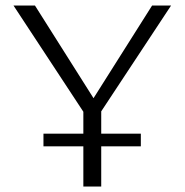

<svg xmlns="http://www.w3.org/2000/svg" viewBox="-20 -678 671 698"><path d="M296 -252 29 -658H107L339 -291ZM283 0V-291H348V0ZM336 -255 301 -291 533 -658H602ZM138 -146V-192H492V-146Z"/></svg>

Font: Ysabeau Office Light
Style: Regular
Weight: 300
Designer: Christian Thalmann (Catharsis Fonts)
Version: Version 2.001;gftools[0.9.30]; featfreeze: tnum,lnum,ss02